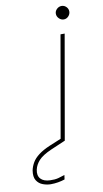

<svg xmlns="http://www.w3.org/2000/svg" viewBox="-223 -677 490 913"><g transform="rotate(-10 22.5 -221.0)"><path d="M27 0 115 -502H135L47 0ZM143 -569Q130 -569 120 -579Q110 -589 110 -602Q110 -615 120 -624.5Q130 -634 143 -634Q156 -634 165.5 -624.5Q175 -615 175 -602Q175 -589 165.5 -579Q156 -569 143 -569ZM-54 192Q-72 192 -91.5 185Q-111 178 -122 160.5Q-133 143 -128 112Q-124 93 -113.5 75Q-103 57 -82 41Q-61 25 -28 11L37 -16L46 0L-24 30Q-67 49 -85 69Q-103 89 -108 112Q-114 140 -99.5 156Q-85 172 -54 173Q-31 174 -14 169.5Q3 165 17 160L14 181Q-1 186 -18.5 189Q-36 192 -54 192Z"/></g></svg>

Font: DM Sans 16pt Thin
Style: Italic
Weight: 250
Italic angle: -10°
Version: Version 4.004;gftools[0.9.30]